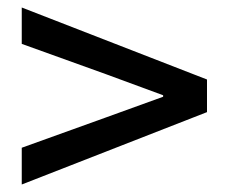

<svg xmlns="http://www.w3.org/2000/svg" viewBox="-20 -629 610 512"><path d="M38 -137V-235L263 -316L415 -371V-375L263 -431L38 -512V-609L532 -417V-330Z"/></svg>

Font: Noto Sans HK Thin Medium
Style: Regular
Weight: 500
Version: Version 2.004-H2;hotconv 1.0.118;makeotfexe 2.5.65603